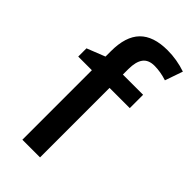

<svg xmlns="http://www.w3.org/2000/svg" viewBox="-239 -825 885 885"><g transform="rotate(45 203.5 -382.5)"><path d="M353 -453.1H221.2V0H106V-453.1H17.1V-506.8L106 -542V-577.1Q106 -672.9 150.9 -719Q195.8 -765.1 288.1 -765.1Q348.6 -765.1 407.2 -745.1L377 -658.2Q334.5 -671.9 295.9 -671.9Q256.8 -671.9 239 -647.7Q221.2 -623.5 221.2 -575.2V-540H353Z"/></g></svg>

Font: f1_58959          
Style: Regular
Weight: 600
Foundry: Ascender Corporation
Version: Version 1.10